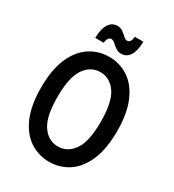

<svg xmlns="http://www.w3.org/2000/svg" viewBox="-211 -1000 1021 1129"><g transform="rotate(30 300.0 -436.0)"><path d="M42 -345Q42 -465 76 -544Q110 -623 169 -662Q228 -701 300 -701Q373 -701 431.5 -662Q490 -623 524 -544Q558 -465 558 -345Q558 -225 524 -146Q490 -67 431.5 -28Q373 11 300 11Q228 11 169 -28Q110 -67 76 -146Q42 -225 42 -345ZM153 -345Q153 -211 194 -152Q235 -93 300 -93Q365 -93 406 -152Q447 -211 447 -345Q447 -479 406 -538Q365 -597 300 -597Q235 -597 194 -538Q153 -479 153 -345ZM172 -756Q172 -816 193 -849.5Q214 -883 250 -883Q272 -883 288.5 -871Q305 -859 317.5 -847Q330 -835 342 -835Q352 -835 360 -844Q368 -853 370 -878H428Q428 -817 407 -784Q386 -751 350 -751Q328 -751 311.5 -763Q295 -775 282.5 -786.5Q270 -798 258 -798Q248 -798 240 -789Q232 -780 229 -756Z"/></g></svg>

Font: Radio Canada Condensed Medium
Style: Regular
Weight: 500
Width: 3
Designer: Charles Daoud, Etienne Aubert Bonn, Alexandre Saumier Demers, Jacques Le Bailly
Foundry: Radio-Canada
Version: Version 2.104; ttfautohint (v1.8.4.7-5d5b);gftools[0.9.28.de